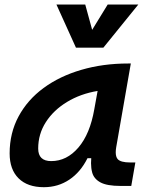

<svg xmlns="http://www.w3.org/2000/svg" viewBox="-20 -796 626 827"><path d="M168.9 10.3Q98.6 10.3 60.1 -27.8Q21.5 -65.9 21.5 -135.3Q21.5 -223.1 60.1 -294.7Q98.6 -366.2 167.7 -417Q236.8 -467.8 330.1 -495.1Q423.3 -522.5 532.2 -522.5H543.5L480.5 -161.6Q478.5 -149.4 478.5 -140.1Q478.5 -120.6 486.8 -110.8Q499.5 -96.2 541 -96.2H563L545.4 4.9H499.5Q440.4 4.9 412.4 -10.5Q384.3 -25.9 377 -53.2Q372.1 -71.8 372.1 -93.3Q372.1 -103.5 373 -114.7H356.9Q327.1 -54.7 278.6 -22.2Q230 10.3 168.9 10.3ZM200.7 -102.1Q267.6 -102.1 317.6 -160.4Q367.7 -218.8 386.2 -325.7L400.4 -404.3Q326.7 -392.1 268.8 -356.9Q210.9 -321.8 177.7 -270.3Q144.5 -218.8 144.5 -156.2Q144.5 -102.1 200.7 -102.1ZM307.1 -590.8 223.1 -776.4H347.2L377 -667.5L443.8 -776.4H575.7L425.3 -590.8Z"/></svg>

Font: CaskaydiaCove NFP SemiBold
Style: Italic
Weight: 600
Italic angle: -10°
Designer: Aaron Bell
Foundry: Saja Typeworks
Version: Version 2111.001; VTT 6.35;Nerd Fonts 3.1.1